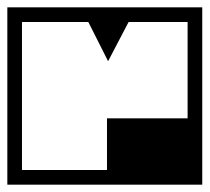

<svg xmlns="http://www.w3.org/2000/svg" viewBox="-40 -504 572 524"><path d="M266 0Q266 0 266 0Q266 0 266 0Q266 0 266 0Q266 0 266 0Q266 0 266 0Q266 0 266 0Q264 0 242.5 0Q221 0 188.5 0Q156 0 120 0Q84 0 52 0Q20 0 0 0Q-20 0 -20 0Q-20 0 -20 0Q-20 0 -20 0Q-20 0 -20 0V-258H20V-40Q20 -40 20 -40Q20 -40 20 -40Q20 -40 20 -40Q20 -40 37.5 -40Q55 -40 78 -40Q101 -40 118.5 -40Q136 -40 136 -40Q136 -40 136 -40Q136 -40 136 -40Q136 -40 136 -40Q136 -40 136 -40Q136 -40 136 -40Q136 -40 153.5 -40Q171 -40 194 -40Q217 -40 234.5 -40Q252 -40 252 -40Q252 -40 252 -40Q252 -40 252 -40Q252 -40 252 -42.5Q252 -45 252 -57.5Q252 -70 252 -99Q252 -128 252 -181Q252 -181 252 -181Q252 -181 252 -181Q252 -181 252 -181Q252 -181 252 -181Q252 -181 252 -181Q252 -181 274.2 -181Q296.5 -181 329.2 -181Q362 -181 394.8 -181Q427.5 -181 449.8 -181Q472 -181 472 -181Q472 -181 472 -181Q472 -181 472 -181Q472 -181 472 -181Q472 -181 472 -181Q472 -181 472 -181Q472 -181 472 -197Q472 -213 472 -236.5Q472 -260 472 -283.5Q472 -307 472 -323Q472 -339 472 -339Q472 -339 472 -339Q472 -339 472 -339Q472 -339 472 -339Q472 -339 472 -339Q472 -339 472 -339H512V0Q512 0 494.8 0Q477.5 0 450 0Q422.5 0 391.2 0Q360 0 332 0Q304 0 285.8 0Q267.5 0 266 0Q266 0 266 0Q266 0 266 0Q266 0 266 0Q266 0 266 0ZM-20 -235Q-20 -235 -20 -253Q-20 -271 -20 -299.2Q-20 -327.5 -20 -359.5Q-20 -391.5 -20 -419.8Q-20 -448 -20 -466Q-20 -484 -20 -484Q-20 -484 -20 -484Q-20 -484 -20 -484Q-20 -484 -20 -484Q-20 -484 -0.2 -484Q19.5 -484 51 -484Q82.5 -484 117.5 -484Q152.5 -484 184 -484Q215.5 -484 235.2 -484Q255 -484 255 -484Q255 -484 255 -484Q255 -484 255 -484Q255 -484 255 -484Q255 -484 255 -484Q255 -484 255 -484Q255 -484 255 -484Q255 -484 255 -484Q255 -484 255 -484Q255 -484 255 -484Q255 -478.5 255 -465Q255 -451.5 255 -434Q255 -416.5 255 -398Q255 -379.5 255 -363.2Q255 -347 255 -337Q255 -337 246.8 -353.2Q238.5 -369.5 228 -390.5Q217.5 -411.5 209.2 -427.8Q201 -444 201 -444Q201 -444 182.8 -444Q164.5 -444 137.5 -444Q110.5 -444 83.5 -444Q56.5 -444 38.2 -444Q20 -444 20 -444Q20 -444 20 -444Q20 -444 20 -444Q20 -444 20 -444Q20 -444 20 -444Q20 -444 20 -444Q20 -444 20 -444Q20 -444 20 -444Q20 -444 20 -444Q20 -444 20 -444Q20 -444 20 -444Q20 -444 20 -444Q20 -444 20 -423Q20 -402 20 -370.8Q20 -339.5 20 -308.2Q20 -277 20 -256Q20 -235 20 -235ZM512 -283H472Q472 -283 472 -283Q472 -283 472 -283Q472 -283 472 -283Q472 -283 472 -283Q472 -283 472 -284.5Q472 -286 472 -293.2Q472 -300.5 472 -317.5Q472 -334.5 472 -365Q472 -395.5 472 -444Q472 -444 472 -444Q472 -444 472 -444Q472 -444 472 -444Q472 -444 472 -444Q472 -444 460.2 -444Q448.5 -444 430.2 -444Q412 -444 391.5 -444Q371 -444 352.8 -444Q334.5 -444 322.8 -444Q311 -444 311 -444Q311 -444 302.5 -427.8Q294 -411.5 283 -390.5Q272 -369.5 263.5 -353.2Q255 -337 255 -337Q255 -337 255 -337Q255 -337 255 -337Q255 -337 255 -337Q255 -337 252.8 -353.2Q250.5 -369.5 247.8 -390.5Q245 -411.5 242.8 -427.8Q240.5 -444 240.5 -444Q240.5 -444 240.5 -448Q240.5 -452 240.5 -458Q240.5 -464 240.5 -470Q240.5 -476 240.5 -480Q240.5 -484 240.5 -484Q240.5 -484 240.5 -484Q240.5 -484 240.5 -484Q240.5 -484 240.5 -484Q240.5 -484 240.5 -484Q240.5 -484 260 -484Q279.5 -484 310.5 -484Q341.5 -484 376.2 -484Q411 -484 442 -484Q473 -484 492.5 -484Q512 -484 512 -484Q512 -484 512 -484Q512 -484 512 -484Q512 -484 512 -484Q512 -484 512 -484Q512 -484 512 -484Q512 -484 512 -484Q512 -484 512 -484Q512 -484 512 -484Q512 -484 512 -484Q512 -484 512 -484Q512 -484 512 -484Q512 -484 512 -484Q512 -484 512 -469.5Q512 -455 512 -432Q512 -409 512 -383.5Q512 -358 512 -335Q512 -312 512 -297.5Q512 -283 512 -283Z"/></svg>

Font: Honk
Style: Regular
Weight: 400
Designer: Noopur Datye & Yesha Goshar
Foundry: Ek Type
Version: Version 1.000